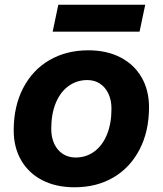

<svg xmlns="http://www.w3.org/2000/svg" viewBox="-20 -781 690 813"><path d="M38 -229Q38 -331 78 -408Q118 -485 189.5 -526.5Q261 -568 354 -568Q432 -568 490 -538Q548 -508 579.5 -453.5Q611 -399 611 -327Q611 -225 571 -148Q531 -71 460 -29.5Q389 12 296 12Q217 12 159 -18Q101 -48 69.5 -102.5Q38 -157 38 -229ZM300 -114Q345 -114 379.5 -139.5Q414 -165 433 -211.5Q452 -258 452 -321Q452 -357 439 -384.5Q426 -412 403 -427Q380 -442 350 -442Q305 -442 270 -416.5Q235 -391 216 -344.5Q197 -298 197 -235Q197 -199 210 -171.5Q223 -144 246.5 -129Q270 -114 300 -114ZM227 -761H595L571 -647H203Z"/></svg>

Font: Azeret Mono
Style: Bold Italic
Weight: 700
Italic angle: -12°
Designer: Martin Vácha
Foundry: Displaay
Version: Version 1.000; Glyphs 3.0.3, build 3074